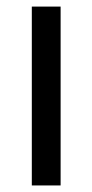

<svg xmlns="http://www.w3.org/2000/svg" viewBox="-20 -566 282 586"><path d="M77.1 0H165V-545.9H77.1Z"/></svg>

Font: Raveo
Style: Regular
Weight: 400
Designer: Jakub Foglar, Rasmus Andersson (Inter)
Foundry: Jakubfoglar.com
Version: Version 1.100;Glyphs 3.2.3 (3260)